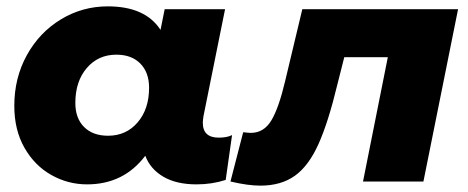

<svg xmlns="http://www.w3.org/2000/svg" viewBox="-20 -571 1471 604"><path d="M710 -146 690 -5Q647 9 598 9Q535 9 494 -15Q453 -39 437 -81Q369 9 254 9Q194 9 141.5 -20.5Q89 -50 57 -106Q25 -162 25 -238Q25 -326 64.5 -397.5Q104 -469 171.5 -510Q239 -551 319 -551Q437 -551 485 -477L498 -542H688L620 -205Q618 -191 618 -185Q618 -138 668 -138Q694 -138 710 -146ZM449 -295Q449 -343 421.5 -371Q394 -399 346 -399Q289 -399 253 -357Q217 -315 217 -247Q217 -199 244.5 -171.5Q272 -144 320 -144Q377 -144 413 -186Q449 -228 449 -295Z M1421 -542 1312 0H1122L1200 -391H1063L1042 -308Q1013 -187 982 -118Q951 -49 907.5 -18Q864 13 799 13Q760 13 705 0L745 -155Q763 -153 769 -153Q810 -153 833.5 -192Q857 -231 877 -316L931 -542Z"/></svg>

Font: Montserrat Alternates ExtraBold
Style: Italic
Weight: 800
Italic angle: -11.3°
Designer: Julieta Ulanovsky
Foundry: Julieta Ulanovsky
Version: Version 7.200